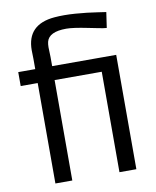

<svg xmlns="http://www.w3.org/2000/svg" viewBox="-88 -867 759 934"><g transform="rotate(-10 291.5 -399.5)"><path d="M191.4 -658.2 192.9 -609.4V-564.9H509.3V0H425.8V-496.1H192.9V0H109.4V-496.1H25.4V-564.9H109.4V-615.7Q108.4 -634.3 108.4 -658.2Q108.4 -785.2 245.1 -796.9Q267.6 -798.8 293.2 -798.8Q318.8 -798.8 348.4 -796.6Q377.9 -794.4 405.3 -791.3Q432.6 -788.1 456.5 -784.4Q480.5 -780.8 498 -778.3L486.8 -701.7Q471.7 -702.6 448.2 -707.5L396.5 -717.8Q325.2 -732.4 292 -732.4Q206.5 -732.4 194.3 -685.5Q191.4 -673.3 191.4 -658.2Z"/></g></svg>

Font: Duru Sans
Style: Regular
Weight: 400
Designer: Onur Yazõcõgil
Foundry: Onur Yazõcõgil
Version: Version 1.001